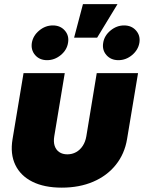

<svg xmlns="http://www.w3.org/2000/svg" viewBox="-20 -883 683 912"><path d="M273.4 8.3Q190.4 8.3 134 -19.8Q77.6 -47.9 52.7 -99.9Q27.8 -151.9 39.6 -222.2L91.8 -535.6H287.6L237.8 -235.8Q233.4 -209.5 239.7 -190.2Q246.1 -170.9 261.7 -160.4Q277.3 -149.9 299.8 -149.9Q322.8 -149.9 341.6 -160.4Q360.4 -170.9 373 -190.2Q385.7 -209.5 390.1 -235.8L439.5 -535.6H635.7L583.5 -222.2Q571.8 -151.9 530 -99.9Q488.3 -47.9 422.6 -19.8Q356.9 8.3 273.4 8.3ZM542.5 -597.2Q506.8 -597.2 485.6 -621.3Q464.4 -645.5 470.2 -679.7Q475.6 -713.9 504.9 -738Q534.2 -762.2 569.3 -762.2Q605 -762.2 626.2 -738Q647.5 -713.9 642.1 -679.7Q636.2 -645.5 607.2 -621.3Q578.1 -597.2 542.5 -597.2ZM203.6 -597.2Q168 -597.2 147 -621.3Q126 -645.5 131.3 -679.7Q137.2 -713.9 166.3 -738Q195.3 -762.2 231 -762.2Q266.6 -762.2 287.8 -738Q309.1 -713.9 303.2 -679.7Q297.9 -645.5 268.6 -621.3Q239.3 -597.2 203.6 -597.2ZM332 -704.1 374 -863.3H538.1L441.4 -704.1Z"/></svg>

Font: Inter 20pt Black
Style: Italic
Weight: 900
Italic angle: -9.3988°
Version: Version 4.001;git-66647c0bb